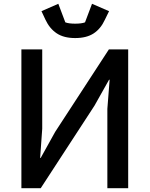

<svg xmlns="http://www.w3.org/2000/svg" viewBox="-20 -994 790 1014"><path d="M220 -890 199 -935 288 -974 325 -876Q343 -869 377 -869Q411 -869 429 -876L466 -974L556 -935L534 -890Q512 -842 474.5 -817.5Q437 -793 377 -793Q317 -793 279.5 -818Q242 -843 220 -890ZM93 0V-733H203V-314L192 -160H195L271 -297L555 -733H657V0H547V-419L559 -573H556L479 -436L195 0Z"/></svg>

Font: IBM Plex Sans JP Medm
Style: Regular
Weight: 500
Designer: Mike Abbink; Paul van der Laan; Pieter van Rosmalen; Wujin Sim; Yejin Wi; Jinhee Kim; Boomi Park; Yona Kim; Kichan Ma
Foundry: Sandoll Inc.
Version: Version 1.002